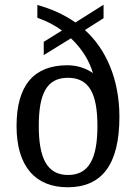

<svg xmlns="http://www.w3.org/2000/svg" viewBox="-20 -782 576 812"><path d="M266 10C411 10 485 -86 485 -288C485 -450 426 -577 339 -655L418 -705V-762L299 -687C249 -722 195 -745 138 -761V-707C175 -694 212 -675 242 -653L165 -605V-549L280 -620C326 -577 358 -525 373 -473C344 -493 307 -506 265 -506C124 -506 50 -422 50 -249C50 -78 130 10 266 10ZM268 -42C179 -42 144 -113 144 -249C144 -385 177 -453 267 -453C358 -453 392 -385 392 -249C392 -113 357 -42 268 -42Z"/></svg>

Font: Noto Serif Devanagari SemiCondensed
Style: Regular
Weight: 400
Width: 4
Designer: Universal Thirst, Indian Type Foundry and the Monotype Design Team
Foundry: Monotype Imaging Inc.
Version: Version 2.004